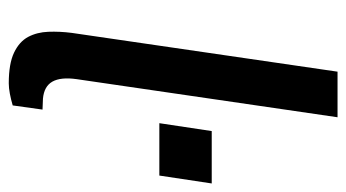

<svg xmlns="http://www.w3.org/2000/svg" viewBox="-196 -587 790 438"><g transform="rotate(90 199.0 -368.0)"><path d="M170 7Q125.5 7 100.2 -5Q75 -17 64.2 -37.2Q53.5 -57.5 52.5 -83.2Q51.5 -109 55 -136.5L143.5 -743H247.5L160.5 -147.5Q155.5 -111.5 166.2 -92.5Q177 -73.5 205 -71L230 -70L220.5 -2Q207 2 193.8 4.5Q180.5 7 170 7ZM261 -336.5 279 -456H398.5L380.5 -336.5Z"/></g></svg>

Font: Public Sans Thin Medium
Style: Italic
Weight: 500
Italic angle: -8°
Version: Version 2.001